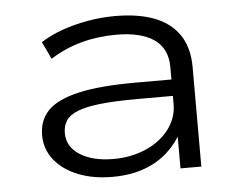

<svg xmlns="http://www.w3.org/2000/svg" viewBox="-42 -547 764 606"><g transform="rotate(-5 339.5 -244.5)"><path d="M291 8Q230 8 182.5 -11Q135 -30 108 -64Q81 -98 81 -142Q81 -190 111 -220.5Q141 -251 208.5 -266.5Q276 -282 389 -282H519V-230H393Q321 -230 274.5 -225Q228 -220 201.5 -209.5Q175 -199 164 -182.5Q153 -166 153 -143Q153 -99 193.5 -73.5Q234 -48 299 -48Q355 -48 401.5 -68Q448 -88 475.5 -124Q503 -160 503 -204V-321Q503 -380 461.5 -409Q420 -438 341 -438Q283 -438 230 -423.5Q177 -409 132 -380L106 -435Q137 -455 175.5 -468.5Q214 -482 257 -489.5Q300 -497 343 -497Q416 -497 467 -477.5Q518 -458 545.5 -417.5Q573 -377 573 -315V0H507V-114L515 -115Q498 -81 467 -52.5Q436 -24 392 -8Q348 8 291 8Z"/></g></svg>

Font: Nunito Sans 10pt Expanded Light
Style: Regular
Weight: 300
Width: 7
Designer: Vernon Adams
Foundry: Vernon Adams
Version: Version 3.101;gftools[0.9.27]